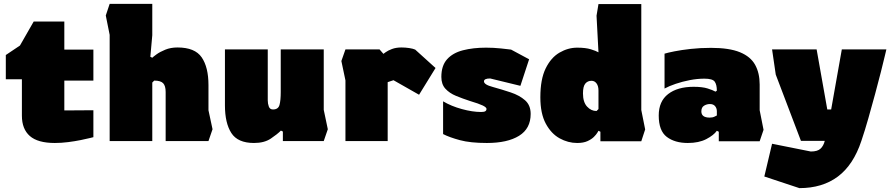

<svg xmlns="http://www.w3.org/2000/svg" viewBox="-20 -728 4605 991"><path d="M263 10Q175 10 134 -26Q93 -62 93 -131V-319H10V-444L83 -493L154 -617H312V-472H462V-312H312V-158L462 -159V-20Q462 -20 444 -15.5Q426 -11 396.5 -5Q367 1 332 5.5Q297 10 263 10Z M546 0V-548L526 -648L546 -708H766V-546L756 -435L766 -430Q771 -435 788 -447.5Q805 -460 833 -471.5Q861 -483 896 -483Q986 -483 1021 -432Q1056 -381 1056 -289V-159L1077 -61L1056 0H835V-253Q835 -285 822 -298.5Q809 -312 776 -312L766 -302V0Z M1291 10Q1207 10 1174 -41.5Q1141 -93 1141 -184V-473H1362V-210Q1362 -193 1367.5 -178Q1373 -163 1389 -163Q1416 -163 1422.5 -186Q1429 -209 1429 -253V-473H1651V-161L1672 -61L1651 0H1440V-49L1430 -54Q1411 -35 1377.5 -12.5Q1344 10 1291 10Z M1763 0V-313L1742 -413L1763 -473H1939L1959 -450Q1959 -450 1970.5 -458.5Q1982 -467 2003 -475Q2024 -483 2052 -483Q2072 -483 2092 -480Q2112 -477 2123 -472L2228 -377L2143 -239L2011 -314L1981 -304V0Z M2493 10Q2408 10 2354 -4.5Q2300 -19 2267 -36V-205Q2309 -180 2364 -165Q2419 -150 2463 -150Q2479 -150 2485 -154Q2491 -158 2491 -166Q2491 -174 2471.5 -183.5Q2452 -193 2405 -207Q2368 -219 2334 -233Q2300 -247 2279 -270Q2258 -293 2258 -331Q2258 -389 2287.5 -422Q2317 -455 2369.5 -468.5Q2422 -482 2489 -482Q2527 -482 2565.5 -478Q2604 -474 2618 -472L2711 -422L2666 -285L2510 -323Q2478 -323 2478 -308Q2478 -291 2524 -279Q2571 -266 2616 -251Q2661 -236 2690 -210.5Q2719 -185 2719 -140Q2719 -64 2659 -27Q2599 10 2493 10Z M2959 10Q2912 10 2868.5 -14Q2825 -38 2797 -90Q2769 -142 2769 -226Q2769 -319 2796.5 -375Q2824 -431 2868 -456.5Q2912 -482 2959 -482Q3003 -482 3030 -473.5Q3057 -465 3069 -458L3059 -647L3069 -707H3290V-160L3310 -60L3290 1H3079V-48L3069 -53Q3069 -53 3063.5 -43.5Q3058 -34 3045.5 -21.5Q3033 -9 3012 0.5Q2991 10 2959 10ZM3059 -155 3069 -165V-261Q3069 -284 3059 -297.5Q3049 -311 3033 -311Q3013 -311 3001 -296.5Q2989 -282 2989 -246Q2989 -201 3010 -178Q3031 -155 3059 -155Z M3530 10Q3463 10 3421.5 -21.5Q3380 -53 3380 -132Q3380 -205 3428.5 -242.5Q3477 -280 3560 -280Q3605 -280 3632 -271.5Q3659 -263 3673 -255L3680 -260Q3680 -291 3669 -306.5Q3658 -322 3616 -322Q3579 -322 3540.5 -314.5Q3502 -307 3468 -295.5Q3434 -284 3410 -271V-451Q3426 -456 3461 -463Q3496 -470 3545 -475.5Q3594 -481 3650 -481Q3744 -481 3799 -458.5Q3854 -436 3877.5 -393.5Q3901 -351 3901 -292V-159L3921 -58L3901 1H3690V-48L3680 -53Q3664 -30 3625.5 -10Q3587 10 3530 10ZM3643 -121Q3658 -121 3668 -126Q3678 -131 3680 -132V-154Q3680 -169 3671 -180Q3662 -191 3644 -191Q3628 -191 3614 -182.5Q3600 -174 3600 -153Q3600 -121 3643 -121Z M4106 243 3925 183 3965 14 4165 54Q4200 54 4215.5 39Q4231 24 4237 -1H4114L3984 -343L3965 -473H4195L4250 -163H4270L4325 -473H4555Q4555 -473 4547.5 -441.5Q4540 -410 4527 -358Q4514 -306 4497 -243.5Q4480 -181 4462 -117.5Q4444 -54 4426 -1Q4385 123 4305 183Q4225 243 4106 243Z"/></svg>

Font: Rowdies
Style: Bold
Weight: 700
Designer: Jaikishan Patel
Version: Version 1.000; ttfautohint (v1.8.3)